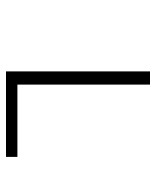

<svg xmlns="http://www.w3.org/2000/svg" viewBox="40 -560 520 640"><g transform="rotate(-90 300.0 -240.0)"><path d="M338 0V-442H97V-480H382V0Z"/></g></svg>

Font: Source Code Pro ExtraLight Light
Style: Regular
Weight: 300
Monospace: yes
Version: Version 1.018;hotconv 1.0.116;makeotfexe 2.5.65601